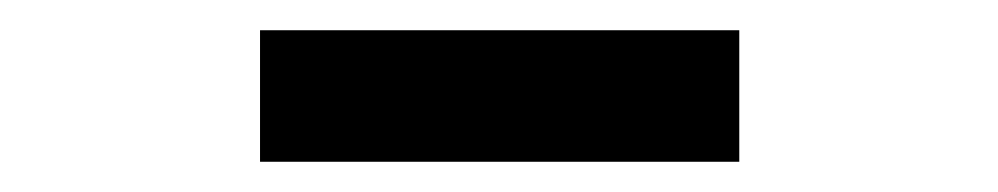

<svg xmlns="http://www.w3.org/2000/svg" viewBox="-20 -780 660 127"><path d="M152 -673V-760H469V-673Z"/></svg>

Font: Noto Sans HK Thin SemiBold
Style: Regular
Weight: 600
Version: Version 2.004-H2;hotconv 1.0.118;makeotfexe 2.5.65603